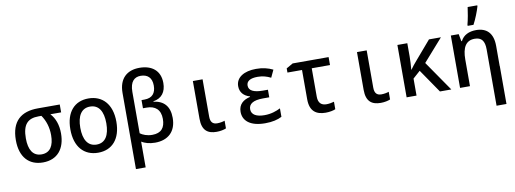

<svg xmlns="http://www.w3.org/2000/svg" viewBox="-75 -1249 5216 1946"><g transform="rotate(-10 2533.5 -276.0)"><path d="M278 10C427 10 508 -91 508 -249C508 -336 482 -408 435 -458H546V-539H321C148 -539 45 -455 45 -259C45 -85 134 10 278 10ZM278 -73C189 -73 148 -143 148 -260C148 -402 201 -458 313 -458H343C384 -399 406 -329 406 -249C406 -141 367 -73 278 -73Z M846 10C990 10 1081 -90 1081 -268C1081 -452 983 -549 842 -549C699 -549 608 -450 608 -272C608 -90 702 10 846 10ZM845 -74C755 -74 710 -147 710 -270C710 -393 755 -465 844 -465C933 -465 978 -394 978 -270C978 -147 934 -74 845 -74Z M1193 -543V240H1293V-25C1326 -5 1372 10 1432 10C1566 10 1650 -67 1650 -207C1650 -327 1591 -389 1486 -402V-406C1573 -419 1618 -479 1618 -572C1618 -699 1533 -765 1405 -765C1279 -765 1193 -694 1193 -543ZM1417 -73C1363 -73 1320 -91 1293 -111V-537C1293 -644 1340 -683 1403 -683C1473 -683 1518 -645 1518 -563C1518 -486 1482 -439 1400 -439H1370V-355H1408C1495 -355 1550 -310 1550 -214C1550 -123 1509 -73 1417 -73Z M2065 10C2103 10 2141 2 2163 -8V-87C2145 -80 2113 -74 2086 -74C2040 -74 2016 -98 2016 -155V-539H1916V-150C1916 -29 1974 10 2065 10Z M2565 10C2640 10 2695 -4 2737 -26V-113C2695 -92 2641 -72 2572 -72C2492 -72 2438 -98 2438 -156C2438 -211 2484 -242 2586 -242H2650V-320H2598C2506 -320 2454 -344 2454 -397C2454 -443 2494 -467 2569 -467C2622 -467 2661 -455 2704 -434L2740 -511C2688 -536 2635 -549 2567 -549C2445 -549 2359 -498 2359 -407C2359 -345 2396 -303 2459 -285V-280C2389 -264 2338 -225 2338 -147C2338 -56 2409 10 2565 10Z M3187 11C3227 11 3267 3 3288 -7V-84C3266 -77 3235 -72 3209 -72C3159 -72 3125 -98 3125 -164V-457H3313V-539H2943L2875 -500V-457H3025V-155C3025 -31 3091 11 3187 11Z M3754 10C3792 10 3830 2 3852 -8V-87C3834 -80 3802 -74 3775 -74C3729 -74 3705 -98 3705 -155V-539H3605V-150C3605 -29 3663 10 3754 10Z M4021 0H4123V-175L4198 -242L4364 0H4481L4267 -310L4469 -539H4346L4183 -349C4158 -321 4139 -296 4118 -267H4116C4120 -313 4123 -361 4123 -404V-539H4021Z M4756 -618V-606H4816C4845 -660 4875 -737 4888 -784V-794H4789C4784 -750 4768 -660 4756 -618ZM4571 0H4673V-274C4673 -396 4711 -465 4803 -465C4873 -465 4904 -425 4904 -338V-149V242H5006V-149H5005V-356C5005 -488 4940 -549 4832 -549C4759 -549 4701 -522 4672 -464H4666L4652 -539H4571Z"/></g></svg>

Font: Noto Sans Mono SemiCondensed Medium
Style: Regular
Weight: 500
Width: 4
Designer: Monotype Design Team
Foundry: Monotype Imaging Inc.
Version: Version 2.014